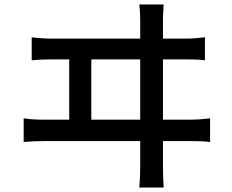

<svg xmlns="http://www.w3.org/2000/svg" viewBox="-20 -798 1040 860"><path d="M389 -262V-532H608V-262ZM710 -262V-532H810C831 -532 870 -532 898 -528V-631C871 -628 843 -625 810 -625H710V-704C710 -717 710 -741 713 -778H604C608 -739 608 -718 608 -704V-625H215C186 -625 152 -627 122 -631V-528C154 -531 186 -532 215 -532H290V-262H179C150 -262 117 -263 86 -268V-162C119 -165 150 -166 179 -166H608V-51C608 -41 608 -10 604 42H713C710 -10 710 -43 710 -53V-166H834C855 -166 894 -166 921 -162V-268C896 -265 866 -262 834 -262Z"/></svg>

Font: Noto Sans Japanese Medium
Style: Regular
Weight: 500
Designer: Ryoko NISHIZUKA (kana & ideographs); Paul D. Hunt (Latin, Greek & Cyrillic); Wenlong ZHANG (bopomofo); Sandoll Communica
Foundry: Adobe Systems Incorporated
Version: Version 1.000;PS 1;hotconv 1.0.78;makeotf.lib2.5.61930